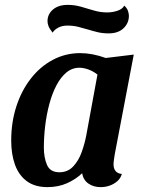

<svg xmlns="http://www.w3.org/2000/svg" viewBox="-20 -748 585 788"><path d="M175 20Q123 20 90 -4.5Q57 -29 41.5 -72Q26 -115 26 -171Q26 -246 47 -311Q68 -376 106.5 -425.5Q145 -475 197 -502.5Q249 -530 309 -530Q359 -530 414 -510L529 -524L451 -115Q450 -107 448 -95Q446 -83 446 -73Q446 -57 454 -46.5Q462 -36 480 -34Q475 -16 461 -4Q447 8 429.5 14Q412 20 393 20Q364 20 343 5.5Q322 -9 317 -37Q291 -12 255 4Q219 20 175 20ZM224 -41Q258 -41 280.5 -65Q303 -89 315.5 -124.5Q328 -160 334 -192L380 -442Q362 -456 342.5 -463Q323 -470 306 -470Q276 -470 252.5 -450.5Q229 -431 211.5 -397.5Q194 -364 182.5 -321Q171 -278 165.5 -232Q160 -186 160 -142Q160 -101 173 -71Q186 -41 224 -41ZM426 -611Q401 -611 380.5 -616Q360 -621 340.5 -627Q321 -633 300.5 -638Q280 -643 256 -643Q235 -643 219 -634.5Q203 -626 196 -614Q183 -630 179 -641Q175 -652 175 -661Q175 -690 197.5 -709Q220 -728 258 -728Q286 -728 312 -720.5Q338 -713 365 -705Q392 -697 420 -697Q442 -697 462.5 -704Q483 -711 490 -725Q502 -714 505.5 -702.5Q509 -691 509 -683Q509 -653 487 -632Q465 -611 426 -611Z"/></svg>

Font: Sansita Swashed Light Medium
Style: Regular
Weight: 500
Version: Version 1.003